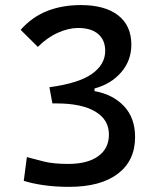

<svg xmlns="http://www.w3.org/2000/svg" viewBox="-20 -723 626 753"><path d="M251 9.8Q197.3 9.8 152.6 3.4Q107.9 -2.9 73.2 -13.7L85.4 -106.9Q115.2 -98.6 152.6 -89.4Q189.9 -80.1 247.1 -80.1Q323.2 -80.1 365.2 -110.4Q407.2 -140.6 407.2 -195.3Q407.2 -253.9 353.5 -285.6Q299.8 -317.4 201.2 -317.4H185.5L173.8 -380.9Q289.1 -396.5 340.8 -433.3Q392.6 -470.2 392.6 -523.4Q392.6 -565.9 365 -589.6Q337.4 -613.3 286.1 -613.3Q249 -613.3 207.3 -594.7Q165.5 -576.2 128.4 -539.1L61 -606Q106 -656.7 165 -679.9Q224.1 -703.1 296.9 -703.1Q391.6 -703.1 443.4 -662.8Q495.1 -622.6 495.1 -547.9Q495.1 -485.4 455.1 -439.2Q415 -393.1 350.6 -376V-365.7Q422.4 -353 466.1 -306.9Q509.8 -260.7 509.8 -185.5Q509.8 -92.8 442.1 -41.5Q374.5 9.8 251 9.8Z"/></svg>

Font: Cascadia Code NF
Style: Regular
Weight: 400
Monospace: yes
Designer: Aaron Bell
Foundry: Saja Typeworks
Version: Version 2404.023; ttfautohint (v1.8.4)